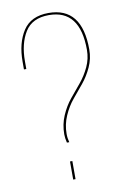

<svg xmlns="http://www.w3.org/2000/svg" viewBox="-82 -754 527 804"><g transform="rotate(-10 182.0 -352.5)"><path d="M182 -705Q324 -705 324 -525Q324 -486 308 -451Q292 -416 269.5 -388.5Q247 -361 224 -333.5Q201 -306 185 -269.5Q169 -233 169 -193Q169 -175 174 -157H164Q159 -177 159 -193Q159 -235 175 -272Q191 -309 214 -337Q237 -365 259.5 -392Q282 -419 298 -453Q314 -487 314 -525Q314 -696 182 -696Q111 -696 80.5 -647Q50 -598 50 -523V-490H40V-523Q40 -602 73.5 -653.5Q107 -705 182 -705ZM163 -77H173V0H163Z"/></g></svg>

Font: Bebas Neue Thin
Style: Regular
Weight: 200
Designer: Ryoichi Tsunekawa
Foundry: Ryoichi Tsunekawa
Version: Version 1.003;PS 001.003;hotconv 1.0.70;makeotf.lib2.5.58329